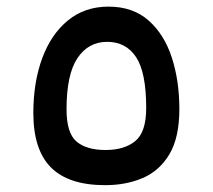

<svg xmlns="http://www.w3.org/2000/svg" viewBox="-20 -542 626 565"><path d="M289.6 2.9Q182.1 2.9 130.1 -49.1Q78.1 -101.1 78.1 -209.5Q78.1 -299.8 104.2 -370.6Q130.4 -441.4 179.9 -481.9Q229.5 -522.5 299.3 -522.5Q371.1 -522.5 417.2 -481.7Q463.4 -440.9 485.6 -372.6Q507.8 -304.2 507.8 -221.2Q507.8 -137.2 478.5 -88.1Q449.2 -39.1 399.9 -18.1Q350.6 2.9 289.6 2.9ZM290.5 -100.6Q346.2 -100.6 378.2 -127Q410.2 -153.3 410.2 -224.1Q410.2 -329.1 380.4 -374Q350.6 -418.9 295.4 -418.9Q240.2 -418.9 208 -371.1Q175.8 -323.2 175.8 -220.2Q175.8 -150.4 205.1 -125.5Q234.4 -100.6 290.5 -100.6Z"/></svg>

Font: Cascadia Code NF
Style: Regular
Weight: 400
Monospace: yes
Designer: Aaron Bell
Foundry: Saja Typeworks
Version: Version 2404.023; ttfautohint (v1.8.4)